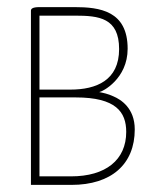

<svg xmlns="http://www.w3.org/2000/svg" viewBox="-20 -520 445 540"><path d="M91 -500C71 -500 67 -495 67 -490V0H181C293 0 359 -58 359 -156C359 -216 320 -240 299 -249C284 -256 270 -259 259 -261C268 -262 339 -298 339 -383C339 -490 260 -500 189 -500ZM91 -268V-476H159H191C258 -476 315 -470 315 -382C315 -294 251 -268 178 -268ZM91 -24V-246H193C306 -246 335 -205 335 -149C335 -70 277 -24 180 -24Z"/></svg>

Font: Yanone Kaffeesatz Extra Light
Style: Regular
Weight: 200
Designer: Yanone (Cyrillic: Daniel Pouzeot & Huerta Tipografica)
Foundry: Yanone
Version: Version 1.100;PS 001.100;hotconv 1.0.70;makeotf.lib2.5.58329